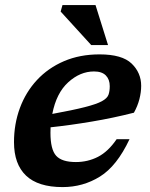

<svg xmlns="http://www.w3.org/2000/svg" viewBox="-20 -750 611 782"><path d="M507.5 -183Q456 -73.5 387 -30.8Q318 12 235 12Q135 12 86 -34.8Q37 -81.5 37 -171Q37 -245 61 -310Q85 -375 130.5 -424Q176 -473 240.5 -500.8Q305 -528.5 385.5 -528.5Q477.5 -528.5 516.2 -491Q555 -453.5 555 -400.5Q555 -374.5 547.8 -346.2Q540.5 -318 525.5 -291Q441.5 -269.5 353.8 -254.8Q266 -240 186 -231.5Q185.5 -220.5 185.5 -209Q185.5 -141 208.8 -115.5Q232 -90 289 -90Q337.5 -90 379 -111.2Q420.5 -132.5 455 -183ZM363 -459Q306.5 -459 258 -415Q209.5 -371 193 -286Q278 -301.5 325.8 -313.8Q373.5 -326 395 -337.8Q416.5 -349.5 421.8 -364Q427 -378.5 427 -399Q427 -426.5 411 -442.8Q395 -459 363 -459ZM420 -566.5H351.5L227 -703L234.5 -729.5H369Z"/></svg>

Font: Newsreader 6pt SemiBold
Style: Italic
Weight: 600
Italic angle: -17°
Designer: Hugues Gentile
Foundry: Production Type
Version: Version 1.003; ttfautohint (v1.8.3)